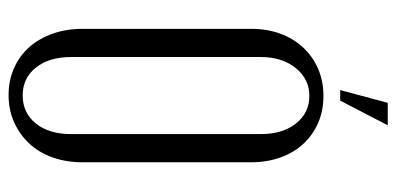

<svg xmlns="http://www.w3.org/2000/svg" viewBox="-252 -640 901 436"><g transform="rotate(90 198.0 -422.5)"><path d="M46 -543Q46 -579 57 -609Q68 -639 88.5 -661Q109 -683 137 -695Q165 -707 198 -707Q232 -707 259.5 -695Q287 -683 307 -661.5Q327 -640 338 -609.5Q349 -579 349 -543V-160Q349 -123 338 -92Q327 -61 306.5 -39Q286 -17 258 -4.5Q230 8 196 8Q163 8 135 -4.5Q107 -17 87.5 -39Q68 -61 57 -92Q46 -123 46 -160ZM110 -134Q110 -84 134 -54Q158 -24 197 -24Q237 -24 261 -54Q285 -84 285 -134V-565Q285 -614 261 -644.5Q237 -675 198 -675Q160 -675 135 -644Q110 -613 110 -565ZM185 -745 214 -853H265L209 -745Z"/></g></svg>

Font: Moniqa Paragraph
Style: Regular
Weight: 400
Designer: Rajesh Rajput
Foundry: Rajesh Rajput
Version: Version 1.000